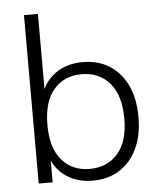

<svg xmlns="http://www.w3.org/2000/svg" viewBox="-53 -782 697 836"><g transform="rotate(-5 295.5 -364.0)"><path d="M319 8Q249 8 199.5 -27.5Q150 -63 133 -126H144V0H83V-736H144V-377H133Q150 -439 199.5 -474.5Q249 -510 319 -510Q387 -510 436.5 -478.5Q486 -447 513.5 -389.5Q541 -332 541 -250Q541 -170 513 -112Q485 -54 435.5 -23Q386 8 319 8ZM310 -44Q387 -44 433 -96.5Q479 -149 479 -250Q479 -351 433 -404.5Q387 -458 310 -458Q234 -458 188.5 -405Q143 -352 143 -251Q143 -150 188.5 -97Q234 -44 310 -44Z"/></g></svg>

Font: Mulish ExtraLight Light
Style: Regular
Weight: 300
Version: Version 3.603